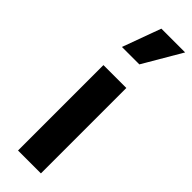

<svg xmlns="http://www.w3.org/2000/svg" viewBox="-257 -762 771 771"><g transform="rotate(45 129.0 -376.5)"><path d="M123 -753H258L162 -589H63ZM192 -485V0H62V-485Z"/></g></svg>

Font: Palanquin
Style: Bold
Weight: 700
Designer: Pria Ravichandran
Version: Version 1.0.4